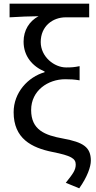

<svg xmlns="http://www.w3.org/2000/svg" viewBox="-20 -816 521 1042"><path d="M410 206C454 144 473 89 473 56C473 -18 431 -44 323 -64C223 -82 149 -111 149 -219C149 -325 241 -386 334 -386C362 -386 383 -385 412 -380V-457C383 -451 368 -450 339 -450C274 -450 201 -508 201 -588C201 -673 265 -722 337 -722H464V-796H32V-722C99 -726 130 -727 189 -728C139 -701 108 -652 108 -590C108 -511 156 -456 222 -428V-424C132 -398 54 -314 54 -207C54 -64 151 -14 266 9C366 29 391 44 391 77C391 107 376 127 337 176Z"/></svg>

Font: Noto Sans CJK JP Regular
Style: Regular
Weight: 400
Designer: Ryoko NISHIZUKA (kana & ideographs); Paul D. Hunt (Latin, Greek & Cyrillic); Wenlong ZHANG (bopomofo); Sandoll Communica
Foundry: Adobe Systems Incorporated
Version: Version 1.001;PS 1.001;hotconv 1.0.78;makeotf.lib2.5.61930